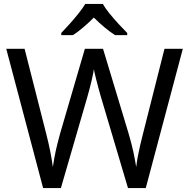

<svg xmlns="http://www.w3.org/2000/svg" viewBox="-20 -964 970 984"><path d="M917 -714 727 0H636L497 -468Q491 -489 485 -511Q479 -533 474 -553Q469 -573 465.5 -587.5Q462 -602 461 -609Q460 -602 457.5 -587.5Q455 -573 450 -553Q445 -533 439.5 -510.5Q434 -488 427 -465L292 0H201L12 -714H106L217 -278Q223 -255 228 -232.5Q233 -210 237.5 -188.5Q242 -167 245 -147Q248 -127 251 -108Q254 -128 257.5 -149Q261 -170 266 -192.5Q271 -215 277 -238Q283 -261 289 -283L415 -714H508L639 -280Q646 -257 652 -233.5Q658 -210 663 -188Q668 -166 671.5 -145.5Q675 -125 678 -108Q681 -133 686 -160.5Q691 -188 698 -218Q705 -248 713 -279L823 -714ZM507 -944Q519 -922 541.5 -894.5Q564 -867 588.5 -840.5Q613 -814 632 -795V-784H570Q544 -800 516 -823.5Q488 -847 461 -874Q434 -847 407 -824Q380 -801 354 -784H294V-795Q313 -815 336.5 -841Q360 -867 382 -894.5Q404 -922 417 -944Z"/></svg>

Font: Noto Sans Georgian
Style: Regular
Weight: 400
Designer: Monotype Design Team, Akaki Razmadze
Foundry: Google LLC
Version: Version 2.002